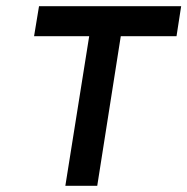

<svg xmlns="http://www.w3.org/2000/svg" viewBox="-20 -600 605 620"><path d="M90 -483H268L191 0H294L370 -483H550L565 -580H106Z"/></svg>

Font: Charger Sport
Style: BlkExtObl
Weight: 900
Designer: Jasper
Foundry: Cannot Into Space Fonts
Version: Version 1.1